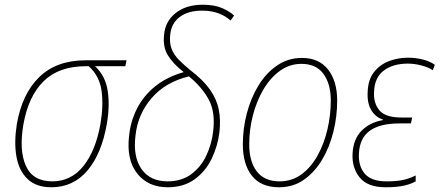

<svg xmlns="http://www.w3.org/2000/svg" viewBox="-20 -782 1859 812"><path d="M197 10Q133 10 96.5 -25Q60 -60 49.5 -120Q39 -180 51 -256Q73 -385 146 -456Q219 -527 342 -527H515L510 -502H382Q426 -461 435.5 -397.5Q445 -334 432 -259Q410 -132 350 -61Q290 10 197 10ZM201 -15Q281 -15 333 -80Q385 -145 405 -259Q418 -335 409.5 -398Q401 -461 355 -502H343Q229 -502 164.5 -438.5Q100 -375 79 -256Q60 -146 89.5 -80.5Q119 -15 201 -15Z M689 10Q606 10 560 -48.5Q514 -107 526 -208Q532 -269 559.5 -323Q587 -377 636.5 -417Q686 -457 757 -477Q712 -512 690 -548Q668 -584 674 -636Q679 -692 723 -727Q767 -762 838 -762Q887 -762 920 -747.5Q953 -733 970 -716L955 -695Q935 -714 904.5 -725.5Q874 -737 835 -737Q776 -737 740.5 -710.5Q705 -684 700 -636Q696 -601 705.5 -576Q715 -551 735.5 -530Q756 -509 784 -486Q838 -445 867 -404.5Q896 -364 905 -319.5Q914 -275 908 -223Q901 -165 875.5 -111.5Q850 -58 803.5 -24Q757 10 689 10ZM689 -15Q748 -15 789 -45.5Q830 -76 852.5 -124Q875 -172 881 -223Q892 -307 863 -360.5Q834 -414 779 -459Q680 -435 621.5 -367.5Q563 -300 553 -209Q542 -119 578.5 -67Q615 -15 689 -15Z M1160 10Q1084 10 1045.5 -38.5Q1007 -87 1007 -172Q1007 -238 1024 -303Q1041 -368 1073.5 -421Q1106 -474 1152.5 -505.5Q1199 -537 1257 -537Q1329 -537 1367.5 -488Q1406 -439 1406 -356Q1406 -290 1390 -225Q1374 -160 1342.5 -107Q1311 -54 1265.5 -22Q1220 10 1160 10ZM1162 -15Q1215 -15 1255.5 -45Q1296 -75 1323.5 -125Q1351 -175 1365 -235.5Q1379 -296 1379 -357Q1379 -427 1348 -469.5Q1317 -512 1255 -512Q1205 -512 1164 -482.5Q1123 -453 1094 -403.5Q1065 -354 1049.5 -294Q1034 -234 1034 -172Q1034 -98 1066.5 -56.5Q1099 -15 1162 -15Z M1611 10Q1535 10 1501.5 -31Q1468 -72 1471 -132Q1474 -193 1508.5 -228.5Q1543 -264 1599 -274L1600 -276Q1567 -287 1549.5 -317.5Q1532 -348 1535 -394Q1537 -446 1562 -477.5Q1587 -509 1625 -523.5Q1663 -538 1706 -538Q1737 -538 1767.5 -530.5Q1798 -523 1819 -508L1810 -485Q1793 -497 1763 -505Q1733 -513 1705 -513Q1642 -513 1603 -483.5Q1564 -454 1562 -394Q1559 -346 1584.5 -315.5Q1610 -285 1678 -285H1723L1718 -260H1669Q1587 -260 1544 -229Q1501 -198 1498 -133Q1495 -79 1523 -47Q1551 -15 1614 -15Q1655 -15 1682.5 -20.5Q1710 -26 1738 -40V-15Q1717 -3 1686.5 3.5Q1656 10 1611 10Z"/></svg>

Font: Noto Sans SemiCondensed Thin
Style: Italic
Weight: 100
Width: 4
Italic angle: -12°
Designer: Monotype Design Team
Foundry: Monotype Imaging Inc.
Version: Version 2.013; ttfautohint (v1.8.4.7-5d5b)